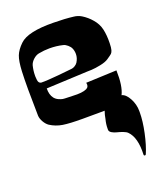

<svg xmlns="http://www.w3.org/2000/svg" viewBox="-138 -567 761 916"><g transform="rotate(-20 242.5 -109.0)"><path d="M281.7 -263.7Q293.9 -283.2 293.9 -303.7Q293.9 -319.8 288.1 -333Q283.7 -343.3 272.9 -352.5Q262.2 -361.8 251.5 -364.3Q219.2 -372.1 184.1 -372.1Q156.7 -372.1 128.9 -366.7Q113.8 -363.8 99.9 -351.1Q85.9 -338.4 81.5 -323.2Q75.2 -297.9 75.2 -273.4V-268.1Q75.7 -247.1 79.8 -240Q84 -232.9 92.3 -231.9Q106 -231.4 132.3 -233.2Q158.7 -234.9 181.4 -237.1Q204.1 -239.3 226.6 -241.7Q249 -244.1 250 -244.1Q258.3 -244.6 267.6 -250.5Q276.9 -256.3 281.7 -263.7ZM428.2 -423.3Q450.2 -398.4 457 -367.9Q463.9 -337.4 462.9 -296.9Q462.4 -273.4 459.2 -262.7Q456.1 -252 450.7 -246.8Q445.3 -241.7 426.3 -229Q412.1 -219.2 385 -213.6Q357.9 -208 337.9 -207L317.9 -206.5L106.9 -196.8Q106 -165 121.1 -145.5Q129.4 -135.3 141.6 -129.9Q153.8 -124.5 161.4 -123.3Q168.9 -122.1 188 -121.8Q207 -121.6 211.4 -121.1Q259.8 -118.2 282.2 -128.9Q290 -132.8 292.7 -139.9Q295.4 -147 293.9 -152.3L293 -157.7L448.7 -164.1Q451.2 -84.5 431.2 -44.4Q452.1 -39.6 468.5 -9Q484.9 21.5 484.9 54.7V63Q484.9 106 472.7 163.6Q460.4 221.2 443.4 260.3Q441.4 263.7 438.5 263.7Q432.6 263.7 432.6 257.8Q436.5 171.9 400.4 135.7Q393.6 128.9 378.7 123.3Q363.8 117.7 350.1 114.5Q336.4 111.3 325.4 104.7Q314.5 98.1 314 89.4V82Q314 59.6 320.3 36.1Q323.2 17.1 330.1 -2.4Q318.4 -2 217.3 -2Q153.3 -2 119.1 -7.3Q85 -12.7 56.2 -31.2Q43.5 -40 33.9 -56.6Q24.4 -73.2 23.4 -88.4Q20 -242.2 23.4 -313.5Q25.9 -365.7 35.9 -391.1Q45.9 -416.5 72.3 -441.9Q113.8 -482.4 244.1 -480.5Q302.2 -480 345.2 -474.6Q365.2 -472.7 383.3 -461.9Q409.2 -445.8 428.2 -423.3Z"/></g></svg>

Font: Some Time Later
Style: Regular
Weight: 400
Version: Version 003.300